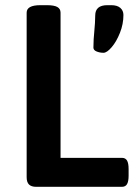

<svg xmlns="http://www.w3.org/2000/svg" viewBox="-20 -722 524 742"><path d="M83 -37V-673Q83 -702 136 -702H161Q189 -702 201.5 -695Q214 -688 214 -673V-112H451Q465 -112 471 -101.5Q477 -91 477 -69V-43Q477 -21 471 -10.5Q465 0 451 0H120Q101 0 92 -9Q83 -18 83 -37ZM341 -538Q341 -557 342 -571Q343 -585 344 -595Q348 -637 348 -662Q348 -702 395 -702H410Q433 -702 445 -691.5Q457 -681 457 -664Q457 -629 443.5 -595Q430 -561 411.5 -539.5Q393 -518 380 -518Q366 -518 353.5 -523Q341 -528 341 -538Z"/></svg>

Font: Asap-SemiBold
Style: Regular
Weight: 600
Designer: Pablo Cosgaya
Foundry: Omnibus-Type
Version: Version 2.000; ttfautohint (v1.8)